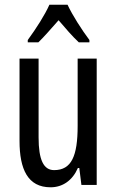

<svg xmlns="http://www.w3.org/2000/svg" viewBox="-20 -786 496 816"><path d="M267 -766H190C171 -723 134 -665 98 -616V-606H143C167 -629 198 -665 229 -700C259 -665 287 -632 315 -606H360V-616C327 -660 288 -721 267 -766ZM391 -537H310V-251C310 -123 284 -63 210 -63C165 -63 144 -107 144 -202V-537H63V-187C63 -67 98 10 195 10C246 10 288 -19 311 -72H317L326 0H391Z"/></svg>

Font: Noto Sans Thai Looped ExtraCondensed
Style: Regular
Weight: 400
Width: 2
Designer: Sasikarn Vongin, Ben Mitchell
Foundry: The Fontpad Ltd
Version: Version 1.001